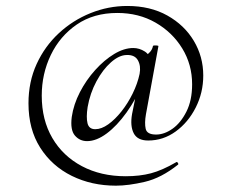

<svg xmlns="http://www.w3.org/2000/svg" viewBox="-20 -513 759 631"><path d="M414 -138.2 432.4 -229.2 450.4 -242.2Q427.4 -187.2 395.8 -143.2Q364.2 -99.2 330.5 -74.2Q296.8 -49.2 266.2 -49.2Q242 -49.2 226.2 -67.5Q210.4 -85.8 215.8 -128.6Q221.8 -169.8 242.5 -209.9Q263.2 -250 293 -283Q322.8 -316 355.3 -335.6Q387.8 -355.2 418 -355.2Q438 -355.2 456 -343.7Q474 -332.2 476 -306.2L447 -325.2Q456.4 -327.2 468.4 -337.6Q480.4 -348 482.8 -362.2Q484.8 -364.2 493.1 -363.7Q501.4 -363.2 500.6 -361.2L459.6 -137.2Q454.6 -108.4 458.8 -89.6Q463 -70.8 493 -70.8Q519.8 -70.8 546.8 -89.8Q573.8 -108.8 592.6 -146Q611.4 -183.2 611.4 -236Q611.4 -300.8 579 -353.8Q546.6 -406.8 491.3 -438.6Q436 -470.4 365.6 -470.4Q287.6 -470.4 232.2 -432.3Q176.8 -394.2 147 -332.3Q117.2 -270.4 117.2 -198.6Q117.2 -118.8 152 -59.4Q186.8 0 249.2 33.1Q311.6 66.2 393 66.2Q439.4 66.2 476.2 56.5Q513 46.8 559.2 20Q561.4 18 564.4 22Q567.4 26 565.2 28Q510 72 456 84.6Q402 97.2 361 97.2Q281.2 97.2 215.9 65Q150.6 32.8 112.1 -27.8Q73.6 -88.4 73.6 -173.4Q73.6 -244.2 100.4 -302.6Q127.2 -361 173.2 -403.7Q219.2 -446.4 277.6 -469.9Q336 -493.4 398.2 -493.4Q474 -493.4 530 -462Q586 -430.6 617 -378.7Q648 -326.8 648 -264.8Q648 -208.4 623.2 -159.5Q598.4 -110.6 557.4 -80.9Q516.4 -51.2 467 -51.2Q431.6 -51.2 419.4 -75.2Q407.2 -99.2 414 -138.2ZM293 -88.4Q313.4 -88.4 335.8 -104.4Q358.2 -120.4 379.2 -146.9Q400.2 -173.4 416.1 -205.8Q432 -238.2 438.8 -270.2Q443.6 -296.2 433.3 -314.7Q423 -333.2 396.4 -332.2Q371.6 -332 344.7 -308.2Q317.8 -284.4 296.9 -245.6Q276 -206.8 268 -161.2Q262.8 -127.4 267.6 -107.9Q272.4 -88.4 293 -88.4Z"/></svg>

Font: Cormorant Light
Style: Regular
Weight: 300
Designer: Christian Thalmann (Catharsis Fonts)
Foundry: Catharsis Fonts
Version: Version 4.000